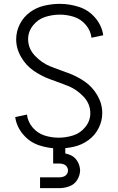

<svg xmlns="http://www.w3.org/2000/svg" viewBox="-20 -763 615 997"><path d="M188 214V158H288Q298 158 309 154.5Q320 151 326.5 142Q333 133 333 122Q333 111 326.5 102Q320 93 309 89.5Q298 86 288 86H256V0H319V34Q330 36 340 40Q366 49 380.5 72Q395 95 396 122Q395 149 380.5 172Q366 195 340 204.5Q314 214 288 214ZM284 8Q234 8 184.5 -8Q135 -24 100.5 -64.5Q66 -105 59 -155L120 -168Q124 -131 149.5 -101Q175 -71 211 -59.5Q247 -48 284 -48Q323 -48 360.5 -60Q398 -72 423.5 -104Q449 -136 449 -175Q449 -224 413.5 -261.5Q378 -299 333 -317L324 -320L315 -324Q283 -336 250 -348L241 -351Q195 -368 155 -395.5Q115 -423 89.5 -467Q64 -511 64 -559Q64 -600 83 -637.5Q102 -675 135.5 -699.5Q169 -724 209.5 -733.5Q250 -743 291 -743Q341 -743 390.5 -727Q440 -711 474.5 -670.5Q509 -630 516 -580L455 -567Q451 -604 425.5 -634Q400 -664 364 -675.5Q328 -687 291 -687Q252 -687 214.5 -675Q177 -663 151.5 -631Q126 -599 126 -560Q126 -511 161.5 -473.5Q197 -436 242 -418L251 -415L260 -411Q292 -399 325 -387L334 -384Q380 -367 420 -339.5Q460 -312 485.5 -268Q511 -224 511 -176Q511 -135 492 -97.5Q473 -60 439.5 -35.5Q406 -11 365.5 -1.5Q325 8 284 8Z"/></svg>

Font: Jozsika Light
Style: Regular
Weight: 300
Monospace: yes
Designer: Belleve Invis
Foundry: Belleve Invis
Version: 2.1.0